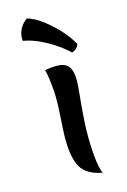

<svg xmlns="http://www.w3.org/2000/svg" viewBox="-166 -917 653 986"><g transform="rotate(-20 160.5 -424.0)"><path d="M203 -88Q203 -52 206 -25.5Q209 1 215 15Q165 1 138 -22.5Q111 -46 101 -80.5Q91 -115 91 -164Q91 -208 99 -262Q107 -316 115 -372Q123 -428 123 -479Q123 -505 122 -530.5Q121 -556 117 -581Q125 -582 135.5 -582.5Q146 -583 155 -583Q210 -583 231.5 -563Q253 -543 253 -497Q253 -468 241 -407Q229 -346 216.5 -264Q204 -182 203 -88ZM318 -652Q316 -641 304.5 -631.5Q293 -622 278 -619Q257 -644 222.5 -672.5Q188 -701 146.5 -725.5Q105 -750 60 -762Q61 -794 72 -814Q83 -834 96.5 -846Q110 -858 119 -863Q158 -848 198 -811.5Q238 -775 270 -732Q302 -689 318 -652Z"/></g></svg>

Font: Merienda SemiBold
Style: Regular
Weight: 600
Designer: Eduardo Rodriguez Tunni
Foundry: Eduardo Rodriguez Tunni
Version: Version 2.001; ttfautohint (v1.8.4.7-5d5b)